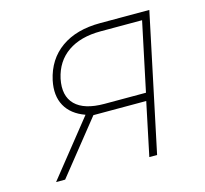

<svg xmlns="http://www.w3.org/2000/svg" viewBox="-83 -623 766 716"><g transform="rotate(-15 300.0 -265.0)"><path d="M49 0 220 -214Q167 -233 145 -273Q123 -313 135 -370Q152 -447 210.5 -488.5Q269 -530 361 -530H551L439 0H409L452 -205H248L84 0ZM299 -235H459L515 -500H355Q277 -500 228 -466Q179 -432 165 -368Q152 -304 186.5 -269.5Q221 -235 299 -235Z"/></g></svg>

Font: Geist Mono Thin
Style: Italic
Weight: 100
Italic angle: -12°
Monospace: yes
Designer: Basement.studio, Andrés Briganti, Mateo Zaragoza
Foundry: Basement.studio, Vercel, Andrés Briganti, Guido Ferreyra, Mateo Zaragoza
Version: Version 1.500; ttfautohint (v1.8.4.7-5d5b)